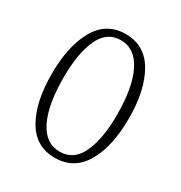

<svg xmlns="http://www.w3.org/2000/svg" viewBox="-151 -772 793 842"><g transform="rotate(30 245.5 -351.0)"><path d="M388 -337Q388 -477 349.5 -553.5Q311 -630 240 -630Q169 -630 136 -557.5Q103 -485 103 -364Q103 -223 141 -147.5Q179 -72 250 -72Q321 -72 354.5 -144Q388 -216 388 -337ZM391.5 -578Q441 -492 441 -350Q441 -208 391.5 -123Q342 -38 245 -38Q148 -38 99 -123Q50 -208 50 -350Q50 -492 99 -578Q148 -664 245 -664Q342 -664 391.5 -578Z"/></g></svg>

Font: Halant Light
Style: Regular
Weight: 300
Designer: Hitesh Malaviya (Devanagari), Satya Rajpurohit (Latin)
Foundry: Indian Type Foundry
Version: Version 1.101;PS 1.0;hotconv 1.0.78;makeotf.lib2.5.61930; tt